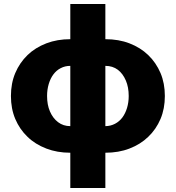

<svg xmlns="http://www.w3.org/2000/svg" viewBox="-20 -747 872 952"><path d="M502.4 185.1H328.6V-727.1H502.4ZM357.9 10.3H328.6Q263.7 10.3 210 -10.3Q154.3 -31.7 116.7 -68.4Q77.6 -105.5 55.7 -157.2Q34.2 -208 34.2 -271Q34.2 -334 55.7 -384.8Q77.6 -436.5 116.7 -474.1Q154.3 -510.7 210 -532.2Q263.7 -552.7 328.6 -552.7H357.9ZM328.6 -121.6H346.7V-420.4H328.6Q302.7 -420.4 281.2 -409.2Q259.8 -398.4 244.6 -377.9Q230 -358.4 221.7 -330.6Q213.4 -302.7 213.4 -271Q213.4 -227.5 227.5 -194.8Q242.2 -160.6 268.1 -141.1Q293.9 -121.6 328.6 -121.6ZM502.4 10.3H473.6V-552.7H502.4Q568.4 -552.7 621.6 -532.2Q676.3 -511.2 714.8 -474.1Q753.9 -436.5 775.9 -384.8Q797.4 -334 797.4 -271Q797.4 -208 775.9 -157.2Q753.9 -105.5 714.8 -68.4Q676.3 -31.2 621.6 -10.3Q568.4 10.3 502.4 10.3ZM484.9 -121.6H502.4Q527.8 -121.6 550.3 -133.3Q571.8 -144.5 586.9 -164.6Q601.6 -184.6 609.9 -211.9Q618.2 -239.7 618.2 -271Q618.2 -314.9 604 -347.7Q589.4 -381.8 564.5 -400.9Q538.6 -420.4 502.4 -420.4H484.9Z"/></svg>

Font: My Font
Style: Regular
Weight: 500
Designer: Rasmus Andersson
Foundry: rsms
Version: Version 0.001